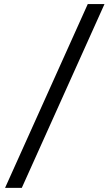

<svg xmlns="http://www.w3.org/2000/svg" viewBox="-20 -801 537 941"><path d="M410.2 -781.2H492.2L86.9 119.6H4.9Z"/></svg>

Font: Kanchenjunga Medium
Style: Regular
Weight: 500
Version: Version 2.001